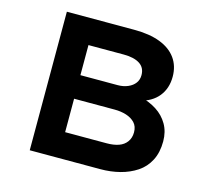

<svg xmlns="http://www.w3.org/2000/svg" viewBox="-101 -819 1022 937"><g transform="rotate(15 410.0 -350.0)"><path d="M125 0V-700H465Q543 -700 596.5 -679.5Q650 -659 678 -620Q706 -581 706 -527Q706 -468 673.5 -427.5Q641 -387 579 -372L581 -391Q627 -380 663.5 -356.5Q700 -333 721.5 -296Q743 -259 743 -210Q743 -154 722 -113.5Q701 -73 664 -48.5Q627 -24 580.5 -12Q534 0 481 0ZM269 -130H479Q514 -130 539.5 -139Q565 -148 579.5 -168Q594 -188 594 -216Q594 -246 577 -264Q560 -282 533 -290.5Q506 -299 474 -299H269ZM269 -418H457Q486 -418 509 -428Q532 -438 544.5 -455Q557 -472 557 -495Q557 -533 528 -551.5Q499 -570 448 -570H269Z"/></g></svg>

Font: Lexend Exa SemiBold
Style: Regular
Weight: 600
Designer: Bonnie Shaver-Troup, Thomas Jockin
Foundry: Lexend
Version: Version 1.007